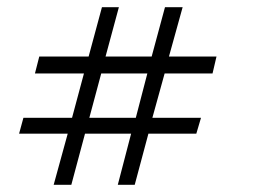

<svg xmlns="http://www.w3.org/2000/svg" viewBox="-20 -600 760 533"><path d="M581 -443 570 -396H437L403 -273H538L525 -229H392L354 -87H307L344 -229H216L178 -87H129L168 -229H33L45 -273H180L213 -396H77L89 -443H226L263 -580H310L273 -443H401L438 -580H487L449 -443ZM389 -396H261L228 -273H357Z"/></svg>

Font: Railway
Style: Regular
Weight: 400
Version: 1.000